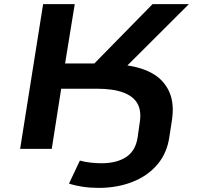

<svg xmlns="http://www.w3.org/2000/svg" viewBox="-20 -725 960 935"><path d="M461 190Q420 190 383 184.5Q346 179 316 169L369 57Q394 64 422 67Q450 70 474 70Q548 70 594 40Q640 10 650 -55L660 -125Q670 -183 650 -219.5Q630 -256 580.5 -274.5Q531 -293 450 -293H278L232 0H78L190 -705H344L297 -416H468L418 -394L723 -705H900L559 -365L569 -410Q658 -402 717.5 -370Q777 -338 804 -278.5Q831 -219 816 -131L805 -60Q794 20 746.5 76Q699 132 624.5 161Q550 190 461 190Z"/></svg>

Font: Nunito Sans 7pt Expanded
Style: Bold Italic
Weight: 700
Width: 7
Italic angle: -9°
Designer: Vernon Adams
Foundry: Vernon Adams
Version: Version 3.101;gftools[0.9.27]